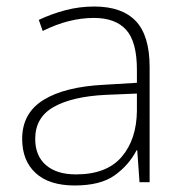

<svg xmlns="http://www.w3.org/2000/svg" viewBox="-20 -625 561 589"><path d="M269 -605Q354 -605 396.5 -560.5Q439 -516 439 -419V-66H408L401 -164H399Q375 -118 331.5 -87Q288 -56 209 -56Q131 -56 89.5 -94Q48 -132 48 -199Q48 -278 113.5 -318.5Q179 -359 300 -365L400 -371V-411Q400 -497 367 -533.5Q334 -570 268 -570Q191 -570 111 -530L99 -564Q137 -582 180 -593.5Q223 -605 269 -605ZM304 -334Q202 -329 145 -297Q88 -265 88 -199Q88 -147 121 -118.5Q154 -90 213 -90Q307 -90 353 -143.5Q399 -197 400 -285V-338Z"/></svg>

Font: Noto Sans Malayalam UI ExtraLight
Style: Regular
Weight: 200
Designer: Jelle Bosma - Monotype Design Team
Foundry: Monotype Imaging Inc.
Version: Version 2.104; ttfautohint (v1.8.4.7-5d5b)